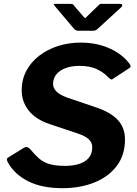

<svg xmlns="http://www.w3.org/2000/svg" viewBox="-20 -975 717 1005"><path d="M542.7 -574.1Q522.7 -595.6 487 -612.9Q451.3 -630.2 395.7 -630.2Q355.2 -630.2 324.1 -618.9Q293 -607.6 275.5 -586.4Q257.9 -565.2 257.9 -535.7Q257.9 -519.9 267 -506.5Q276.1 -493.1 292.5 -482.7Q309 -472.3 330.6 -464.6L482.2 -413.2Q559.8 -387.3 597 -346.5Q634.2 -305.8 634.2 -244.9Q634.2 -162.5 590.5 -105.5Q546.8 -48.6 472.8 -19.3Q398.9 10 306.9 10Q199.4 10 127.4 -26.2Q55.3 -62.4 20.3 -126.4Q16.2 -135.7 16.1 -141.4Q16.1 -147.1 24.5 -151.8L103.5 -200.4Q115.2 -207.6 123.9 -204.4Q132.7 -201.3 139.6 -192.4Q162.6 -164.6 184.7 -145.2Q206.9 -125.8 238.5 -116.3Q270.2 -106.8 321.7 -106.8Q360.7 -106.8 392.5 -116.4Q424.3 -126 443.6 -147.4Q462.8 -168.8 462.8 -204.3Q462.8 -228.6 444.8 -245.8Q426.8 -262.9 386.9 -276.4L241 -325.1Q167.9 -349 130.8 -395.7Q93.6 -442.4 93.6 -501.8Q93.6 -559.2 118.3 -605Q142.9 -650.9 185.9 -683.8Q228.9 -716.7 284.4 -734.4Q340 -752 402.5 -752Q463.1 -752 511.8 -737.1Q560.6 -722.3 597.2 -697.9Q633.8 -673.6 656.4 -643.3Q662.8 -634.7 663.5 -629Q664.3 -623.3 657.4 -618.9L568.3 -560.4Q562.7 -557.3 556.6 -561.9Q550.6 -566.4 542.7 -574.1ZM498.4 -949.7Q504.8 -955.6 509.4 -955.1Q514 -954.7 521.5 -954.7H608.1Q617.7 -954.7 619.6 -949.2Q621.5 -943.7 613.4 -935.9L489.4 -822.4Q484.3 -818.2 479.2 -816.1Q474.2 -814 464.6 -814H391.7Q379.7 -814 373 -819.1Q366.3 -824.2 362.3 -830.4L267.9 -942.1Q263.2 -949 261.4 -951.9Q259.6 -954.7 267.5 -954.7H348.7Q357.2 -954.7 361.9 -952.1Q366.5 -949.6 369.8 -942.7L414.8 -890.4Q424.2 -878 428.9 -882.2Q433.7 -886.4 444.1 -897.4Z"/></svg>

Font: Libre Franklin Thin
Style: Italic
Weight: 100
Italic angle: -8°
Designer: Pablo Impallari, Rodrigo Fuenzalida, Nhung Nguyen
Foundry: Impallari Type
Version: Version 3.000